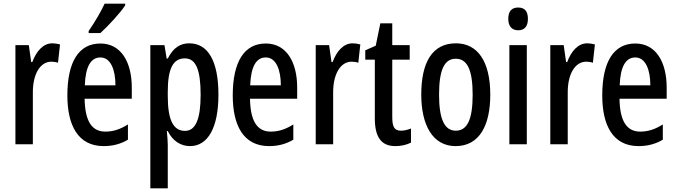

<svg xmlns="http://www.w3.org/2000/svg" viewBox="-20 -786 3689 1046"><path d="M265 -550C215 -550 178 -507 156 -448H150L137 -540H64V0H159V-280C158 -379 197 -450 260 -450C272 -450 286 -448 296 -444L307 -544C291 -548 278 -550 265 -550Z M662 -757V-766H550C529 -721 500 -671 463 -617V-606H527C569 -644 636 -716 662 -757ZM527 -549C409 -549 347 -449 347 -266C347 -106 403 10 545 10C593 10 637 -1 677 -25V-108C634 -81 596 -69 554 -69C479 -69 443 -128 441 -248H698V-309C698 -447 640 -549 527 -549ZM527 -473C583 -473 609 -406 609 -321H442C446 -426 476 -473 527 -473Z M1011 -550C963 -550 924 -527 894 -467H888L876 -540H799V240H894V3C894 -15 892 -39 889 -72H894C920 -19 964 10 1015 10C1114 10 1170 -93 1170 -270C1170 -454 1113 -550 1011 -550ZM987 -468C1049 -468 1073 -402 1073 -269C1073 -136 1045 -73 988 -73C924 -73 894 -132 894 -263V-286C894 -412 923 -468 987 -468Z M1428 -549C1310 -549 1248 -449 1248 -266C1248 -106 1304 10 1446 10C1494 10 1538 -1 1578 -25V-108C1535 -81 1497 -69 1455 -69C1380 -69 1344 -128 1342 -248H1599V-309C1599 -447 1541 -549 1428 -549ZM1428 -473C1484 -473 1510 -406 1510 -321H1343C1347 -426 1377 -473 1428 -473Z M1901 -550C1851 -550 1814 -507 1792 -448H1786L1773 -540H1700V0H1795V-280C1794 -379 1833 -450 1896 -450C1908 -450 1922 -448 1932 -444L1943 -544C1927 -548 1914 -550 1901 -550Z M2164 -74C2127 -74 2117 -98 2117 -148V-461H2212V-540H2117V-659H2052L2027 -537L1970 -512V-461H2022V-142C2022 -40 2056 10 2134 10C2166 10 2195 3 2219 -9V-86C2199 -78 2181 -74 2164 -74Z M2651 -270C2651 -453 2581 -550 2464 -550C2333 -550 2275 -444 2275 -270C2275 -107 2336 10 2462 10C2595 10 2651 -108 2651 -270ZM2372 -270C2372 -402 2399 -466 2463 -466C2527 -466 2555 -402 2555 -270C2555 -138 2527 -74 2463 -74C2400 -74 2372 -140 2372 -270Z M2803 -745C2767 -745 2749 -724 2749 -683C2749 -643 2769 -621 2803 -621C2838 -621 2856 -643 2856 -683C2856 -723 2840 -745 2803 -745ZM2850 -540H2755V0H2850Z M3179 -550C3129 -550 3092 -507 3070 -448H3064L3051 -540H2978V0H3073V-280C3072 -379 3111 -450 3174 -450C3186 -450 3200 -448 3210 -444L3221 -544C3205 -548 3192 -550 3179 -550Z M3441 -549C3323 -549 3261 -449 3261 -266C3261 -106 3317 10 3459 10C3507 10 3551 -1 3591 -25V-108C3548 -81 3510 -69 3468 -69C3393 -69 3357 -128 3355 -248H3612V-309C3612 -447 3554 -549 3441 -549ZM3441 -473C3497 -473 3523 -406 3523 -321H3356C3360 -426 3390 -473 3441 -473Z"/></svg>

Font: Noto Sans Gurmukhi UI ExtraCondensed Medium
Style: Regular
Weight: 500
Width: 2
Designer: Jelle Bosma - Monotype Design Team
Foundry: Monotype Imaging Inc.
Version: Version 2.004